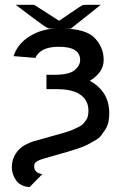

<svg xmlns="http://www.w3.org/2000/svg" viewBox="-20 -598 490 793"><path d="M28.8 91.8Q28.8 75.7 33.4 61.3Q38.1 46.9 44.9 36.4Q51.8 25.9 61.3 16.8Q70.8 7.8 80.3 2.4Q89.8 -2.9 100.3 -7.6Q110.8 -12.2 117.9 -14.2Q125 -16.1 131.8 -18.1L139.2 -20Q157.2 -24.9 183.1 -32.5Q209 -40 222.4 -43.5Q235.8 -46.9 254.9 -53Q273.9 -59.1 283.4 -63.5Q293 -67.9 305.4 -74Q317.9 -80.1 323.5 -86.4Q329.1 -92.8 335 -100.8Q340.8 -108.9 343 -118.9Q345.2 -128.9 345.2 -141.1Q345.2 -188 304.2 -211.9Q272 -230 210.9 -230H171.9V-289.1H205.1Q265.1 -289.1 288.1 -308.1Q311 -327.1 311 -350.1Q311 -405.3 222.2 -404.8Q147 -404.8 126 -358.9L36.1 -366.2Q50.3 -411.1 91.6 -440.7Q132.8 -470.2 184.1 -478L210 -480H186Q178.2 -480 156.5 -494.9Q134.8 -509.8 44.9 -578.1H121.1L224.1 -512.2L306.2 -567.9L321.8 -577.1L334 -578.1H396L272.9 -480H240.2Q335.4 -479 371.8 -440.4Q408.2 -401.9 408.2 -350.1Q408.2 -299.3 351.1 -264.2Q431.2 -220.2 431.2 -130.9Q431.2 -109.9 427.5 -93Q423.8 -76.2 414.3 -62Q404.8 -47.9 397 -37.4Q389.2 -26.9 370.1 -16.4Q351.1 -5.9 339.6 0.5Q328.1 6.8 300.5 15.9Q272.9 24.9 258.5 29.1Q244.1 33.2 209 43.2Q173.8 53.2 157.2 58.1Q128.4 66.9 123 78.1Q121.1 83 121.1 88.9Q121.1 116.7 154.8 121.1L102.1 174.8Q64 171.9 46.4 146.7Q28.8 121.6 28.8 91.8Z"/></svg>

Font: CMU Bright
Style: SemiBold
Weight: 600
Version: Version 0.7.0